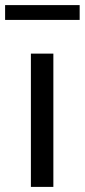

<svg xmlns="http://www.w3.org/2000/svg" viewBox="-50 -732 332 752"><path d="M71 0V-522H159V0ZM-30 -654V-712H262V-654Z"/></svg>

Font: IngvarSans
Style: Regular
Weight: 500
Version: Version 3.000